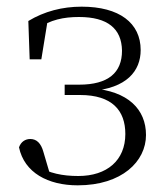

<svg xmlns="http://www.w3.org/2000/svg" viewBox="-20 -542 494 576"><path d="M213 14C346 14 418 -58 418 -137C418 -214 364 -269 255 -277L253 -269C360 -277 402 -329 402 -392C402 -473 338 -522 225 -522C167 -522 113 -508 65 -479L69 -364H104L124 -487L92 -456C132 -483 171 -491 217 -491C303 -491 345 -456 346 -390C346 -324 305 -288 217 -288H174V-257H220C317 -257 356 -210 356 -140C356 -61 301 -14 215 -14C167 -14 129 -22 88 -45L133 -9L110 -87C103 -112 90 -125 71 -125C56 -125 43 -117 37 -100C53 -24 124 14 213 14Z"/></svg>

Font: Source Han Serif TW VF
Style: Regular
Weight: 250
Designer: Ryoko NISHIZUKA 西塚涼子 (kana & ideographs); Frank Grießhammer (Latin, Greek & Cyrillic); Wenlong ZHANG 张文龙 (bopomofo); San
Foundry: Adobe
Version: Version 2.002;hotconv 1.1.0;makeotfexe 2.6.0